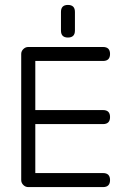

<svg xmlns="http://www.w3.org/2000/svg" viewBox="-20 -762 496 782"><path d="M285.2 -637.5Q285.2 -609.1 256.6 -609.1Q228.3 -609.1 228.3 -637.5V-713.4Q228.3 -741.9 256.6 -741.9Q285.2 -741.9 285.2 -713.4ZM428.2 -28.6Q428.2 0 399.7 0H95Q83.7 0 75.1 -8.5Q66.4 -17.1 66.4 -28.6V-542.2Q66.4 -553.7 75.1 -562.1Q83.7 -570.6 95 -570.6H399.7Q428.2 -570.6 428.2 -542.2Q428.2 -513.7 399.7 -513.7H123.8V-313.7H399.7Q428.2 -313.7 428.2 -285.2Q428.2 -256.6 399.7 -256.6H123.8V-57.1H399.7Q428.2 -57.1 428.2 -28.6Z"/></svg>

Font: EnergyBar
Style: Regular
Weight: 400
Italic angle: -10°
Version: 1.0 2000-03-28